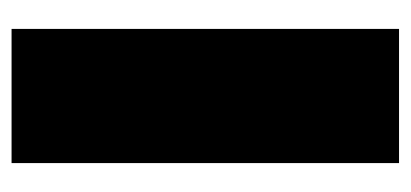

<svg xmlns="http://www.w3.org/2000/svg" viewBox="-209 -501 710 332"><g transform="rotate(90 146.0 -335.0)"><path d="M30 0V-670H262V0Z"/></g></svg>

Font: Titillium Web
Style: Black
Weight: 900
Version: Version 1.001;PS 35.000;hotconv 1.0.70;makeotf.lib2.5.55311